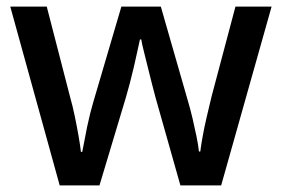

<svg xmlns="http://www.w3.org/2000/svg" viewBox="-20 -560 849 579"><path d="M449 -266Q444 -285 437.5 -310Q431 -335 425 -360Q419 -385 413.5 -406.5Q408 -428 406 -441H402Q399 -428 394.5 -406.5Q390 -385 384 -359.5Q378 -334 371.5 -309Q365 -284 359 -264L280 -1H160L11 -540H121L191 -269Q199 -241 205.5 -209.5Q212 -178 217 -149.5Q222 -121 224 -102H228Q231 -115 234.5 -135Q238 -155 242.5 -176.5Q247 -198 252 -218Q257 -238 261 -251L346 -540H465L548 -251Q554 -231 560.5 -203.5Q567 -176 572.5 -149Q578 -122 580 -103H584Q586 -120 591 -148Q596 -176 603.5 -208Q611 -240 618 -269L690 -540H799L647 -1H524Z"/></svg>

Font: Noto Sans Adlam Medium
Style: Regular
Weight: 500
Version: Version 3.001